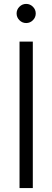

<svg xmlns="http://www.w3.org/2000/svg" viewBox="-20 -963 268 983"><path d="M148.5 -859.5Q134 -845 114 -845Q94 -845 79.5 -859.5Q65 -874 65 -894Q65 -914 79.5 -928.5Q94 -943 114 -943Q134 -943 148.5 -928.5Q163 -914 163 -894Q163 -874 148.5 -859.5ZM80 0V-750H148V0Z"/></svg>

Font: Orkney Light
Style: Regular
Weight: 300
Designer: Samuel Oakes and Alfredo Marco Pradil
Foundry: Alfredo Marco Pradil
Version: 1.0; ttfautohint (v1.5)